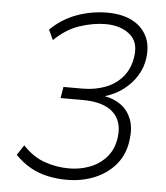

<svg xmlns="http://www.w3.org/2000/svg" viewBox="-52 -759 704 814"><g transform="rotate(5 300.0 -352.5)"><path d="M262 8Q221 8 181 -0.5Q141 -9 106.5 -28.5Q72 -48 42 -79L70 -122Q113 -76 163.5 -58.5Q214 -41 267 -41Q313 -41 354.5 -56.5Q396 -72 425.5 -105Q455 -138 462 -190Q471 -259 429.5 -297Q388 -335 300 -335H206L214 -383H295Q348 -383 392.5 -400Q437 -417 466 -452Q495 -487 502 -539Q511 -601 471.5 -632.5Q432 -664 370 -664Q317 -664 259.5 -645Q202 -626 152 -577L132 -620Q181 -668 243.5 -690.5Q306 -713 372 -713Q434 -713 477 -691.5Q520 -670 540.5 -629.5Q561 -589 553 -534Q548 -495 526.5 -460Q505 -425 471 -399Q437 -373 394 -360L393 -359Q433 -352 462.5 -330Q492 -308 506 -271.5Q520 -235 513 -184Q506 -123 470.5 -80Q435 -37 380.5 -14.5Q326 8 262 8Z"/></g></svg>

Font: Nunito Sans 7pt ExtraLight
Style: Italic
Weight: 250
Italic angle: -9°
Designer: Vernon Adams
Foundry: Vernon Adams
Version: Version 3.101;gftools[0.9.27]